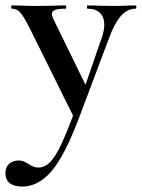

<svg xmlns="http://www.w3.org/2000/svg" viewBox="-59 -406 522 707"><path d="M441 -374Q409 -374 385.5 -346.5Q362 -319 343 -267L232 28Q179 168 130.5 224.5Q82 281 23 281Q-7 281 -23 268.5Q-39 256 -39 232Q-39 209 -25 197Q-11 185 9 185Q20 185 27.5 188Q35 191 46 198Q65 211 82 211Q106 211 126 190.5Q146 170 168 122.5Q190 75 223 -15L220 40L50 -303Q28 -346 15.5 -360Q3 -374 -15 -374Q-18 -374 -18 -380Q-18 -386 -15 -386Q13 -386 28 -385L70 -384L139 -385Q155 -386 182 -386Q185 -386 185 -380Q185 -374 182 -374Q156 -374 144 -369.5Q132 -365 132 -355Q132 -347 138 -335L265 -75L229 -16L316 -268Q325 -294 325 -315Q325 -343 309 -358.5Q293 -374 263 -374Q261 -374 261 -380Q261 -386 263 -386Q290 -386 304 -385L364 -384L404 -385Q416 -386 441 -386Q443 -386 443 -380Q443 -374 441 -374Z"/></svg>

Font: Cormorant Garamond
Style: Bold
Weight: 700
Designer: Christian Thalmann (Catharsis Fonts)
Foundry: Catharsis Fonts
Version: Version 4.000